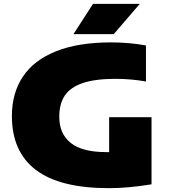

<svg xmlns="http://www.w3.org/2000/svg" viewBox="-20 -971 879 1001"><path d="M770 -360V-10Q648.5 10 548 10Q292.5 10 167.2 -85Q42 -180 42 -366Q42 -485 99 -571Q156 -657 271.8 -703.5Q387.5 -750 560 -750Q603.5 -750 651.2 -746Q699 -742 741 -734V-546Q665 -560 578 -560Q473 -559.5 409.2 -537.2Q345.5 -515 317.2 -471.8Q289 -428.5 289 -362Q289 -273.5 348.8 -225.8Q408.5 -178 534 -178H549V-360ZM363 -793 465 -951H709L573 -793Z"/></svg>

Font: Encode Sans Expanded Black
Style: Regular
Weight: 900
Width: 7
Designer: Multiple Designers
Foundry: Impallari Type
Version: Version 2.000